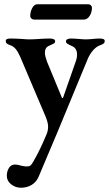

<svg xmlns="http://www.w3.org/2000/svg" viewBox="-20 -598 512 902"><path d="M12 228Q12 207 22 191Q32 175 50 175Q63 175 78 180Q96 184 104 184Q117 184 123 179.5Q129 175 136 162Q168 107 197 37Q206 18 206 -3Q206 -20 196 -46L75 -331Q65 -354 54 -367.5Q43 -381 27 -386Q16 -390 11.5 -394Q7 -398 7 -406Q7 -417 29 -417Q55 -417 83 -415Q105 -413 118 -413Q136 -413 164 -415Q192 -417 216 -417Q225 -417 232 -414Q239 -411 239 -404Q239 -397 232 -393Q225 -389 213 -384Q202 -380 196.5 -372Q191 -364 191 -348Q191 -336 201 -308L270 -141Q271 -137 274 -137Q276 -137 277 -141L334 -304Q342 -324 342 -342Q342 -373 315 -383Q302 -389 296 -393Q290 -397 290 -404Q290 -411 297 -414Q304 -417 312 -417Q327 -417 351 -415Q371 -413 384 -413Q396 -413 416 -415Q434 -417 449 -417Q472 -417 472 -406Q472 -398 467.5 -394Q463 -390 452 -386Q435 -381 419 -363.5Q403 -346 393 -323L249 25L162 231Q151 257 129 270.5Q107 284 78 284Q53 284 32.5 268Q12 252 12 228ZM122 -522Q122 -543 131.5 -560.5Q141 -578 155 -578H395Q402 -578 407 -573Q412 -568 412 -562Q412 -540 401 -523Q390 -506 374 -506H140Q133 -506 127.5 -511Q122 -516 122 -522Z"/></svg>

Font: EB Garamond SemiBold
Style: Regular
Weight: 600
Designer: Georg Duffner and Octavio Pardo
Foundry: Georg Duffner
Version: Version 1.000